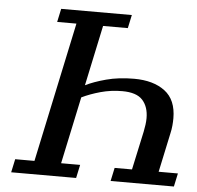

<svg xmlns="http://www.w3.org/2000/svg" viewBox="-51 -752 823 804"><g transform="rotate(5 360.5 -350.0)"><path d="M243 -644 118 -56H37L25 0H298L310 -56H230L290 -338C313.3 -349.3 339.5 -359 368.5 -367C397.5 -375 427.7 -379 459 -379C499 -379 527.5 -369.7 544.5 -351C561.5 -332.3 570 -307 570 -275C570 -266.3 569.3 -257.2 568 -247.5C566.7 -237.8 565 -228 563 -218L528 -56H455L443 0H709L721 -56H640L675 -220C677.7 -231.3 679.5 -242.5 680.5 -253.5C681.5 -264.5 682 -274.7 682 -284C682 -336 665.8 -374.2 633.5 -398.5C601.2 -422.8 558 -435 504 -435C460.7 -435 421.7 -430.3 387 -421C352.3 -411.7 323.7 -401.3 301 -390L355 -644H459L471 -700H174L162 -644Z"/></g></svg>

Font: PT Serif Caption
Style: Italic
Weight: 400
Italic angle: -12°
Designer: A.Korolkova, O.Umpeleva, V.Yefimov
Foundry: ParaType Ltd
Version: Version 1.000W OFL